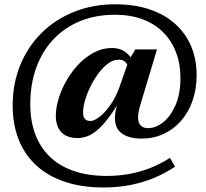

<svg xmlns="http://www.w3.org/2000/svg" viewBox="-20 -722 936 872"><path d="M623 -92.5Q568.5 -92.5 535.5 -114.5Q502.5 -136.5 502 -185Q502 -196.5 503.8 -209.5Q505.5 -222.5 509.5 -236L522 -279.5H533Q500.5 -223 473 -187Q445.5 -151 421.8 -131Q398 -111 376 -103Q354 -95 332 -95Q284 -95 259 -121.2Q234 -147.5 233.5 -194.5Q233.5 -232 246.2 -274.2Q259 -316.5 282.5 -357.2Q306 -398 337.8 -431Q369.5 -464 407.8 -484Q446 -504 488.5 -504Q521 -504 543.5 -489.8Q566 -475.5 585.5 -446L564.5 -416Q558.5 -431 548.5 -441Q538.5 -451 518.5 -451Q495 -451 471.8 -434.2Q448.5 -417.5 428 -390Q407.5 -362.5 391.5 -330.2Q375.5 -298 366.2 -266.2Q357 -234.5 357.5 -209.5Q357.5 -190 366 -181.2Q374.5 -172.5 390.5 -172.5Q403.5 -172.5 421.2 -183.8Q439 -195 457.8 -215.5Q476.5 -236 493.5 -264.2Q510.5 -292.5 522.5 -326.5L565 -447.5L594.5 -497.5H693L619.5 -253Q612.5 -230 609.8 -215.2Q607 -200.5 607 -189Q607.5 -162 620 -151Q632.5 -140 652 -140Q688 -140 722 -167.5Q756 -195 777.8 -246Q799.5 -297 799.5 -367.5Q799.5 -431.5 779.5 -484.2Q759.5 -537 721.2 -575.2Q683 -613.5 628 -634.2Q573 -655 502.5 -655Q414.5 -655 343.8 -626Q273 -597 222.2 -543Q171.5 -489 144.5 -414.2Q117.5 -339.5 117.5 -248Q117.5 -174.5 139.2 -114.8Q161 -55 204.5 -12Q248 31 313.5 54Q379 77 466.5 77Q513 77 561.2 69Q609.5 61 657.8 42.8Q706 24.5 752 -5L775 35Q730 65 679.5 86Q629 107 572.2 118.2Q515.5 129.5 451.5 129.5Q351.5 129.5 274.2 103.5Q197 77.5 144.2 28.8Q91.5 -20 64.5 -89Q37.5 -158 37.5 -244Q37.5 -340.5 71 -424Q104.5 -507.5 166.5 -570Q228.5 -632.5 314.5 -667.5Q400.5 -702.5 504 -702.5Q591 -702.5 659.2 -679.5Q727.5 -656.5 775.2 -613.8Q823 -571 848 -512Q873 -453 873 -380.5Q873 -316.5 854.2 -263.8Q835.5 -211 801.8 -172.8Q768 -134.5 722.5 -113.5Q677 -92.5 623 -92.5Z"/></svg>

Font: Newsreader 16pt SemiBold
Style: Regular
Weight: 600
Designer: Hugues Gentile
Foundry: Production Type
Version: Version 1.003